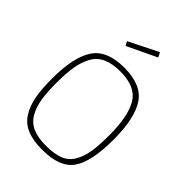

<svg xmlns="http://www.w3.org/2000/svg" viewBox="-265 -1054 1186 1186"><g transform="rotate(45 328.0 -461.5)"><path d="M328 -25Q400 -25 445.5 -43.5Q491 -62 515.5 -104.5Q540 -147 549 -203Q558 -259 558 -347Q558 -515 509.5 -595Q461 -675 328 -675Q258 -675 212 -654Q166 -633 141.5 -588.5Q117 -544 107.5 -487.5Q98 -431 98 -347Q98 -262 107 -207Q116 -152 140.5 -108.5Q165 -65 211 -45Q257 -25 328 -25ZM328 9Q248 9 195 -13Q142 -35 112.5 -82.5Q83 -130 71.5 -192.5Q60 -255 60 -347Q60 -531 118 -620Q176 -709 328 -709Q480 -709 538 -620.5Q596 -532 596 -347Q596 -156 539.5 -73.5Q483 9 328 9ZM224 -836 416 -932 432 -901 239 -809Z"/></g></svg>

Font: TypoPRO Titillium Text
Style: 1 wt
Weight: 100
Designer: Accademia di Belle Arti di Urbino and others
Foundry: Accademia di Belle Arti di Urbino and others.
Version: Version 25.000